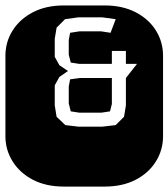

<svg xmlns="http://www.w3.org/2000/svg" viewBox="-22 -689 622 709"><path d="M213.9 0Q147.9 0 99.6 -25.1Q51.3 -50.3 24.7 -92.8Q-2 -135.3 -2 -186V-482.9Q-2 -534.2 24.7 -576.4Q51.3 -618.7 99.6 -643.8Q147.9 -668.9 213.9 -668.9H364.3Q430.2 -668.9 478.8 -643.8Q527.3 -618.7 553.7 -576.4Q580.1 -534.2 580.1 -482.9V-186Q580.1 -135.3 553.7 -92.8Q527.3 -50.3 478.8 -25.1Q430.2 0 364.3 0ZM268.1 -221.2H355L405.3 -227.1L436 -257.8L442.9 -299.8V-400.9L483.9 -453.1H442.9V-501H391.1V-453.1H271L239.3 -458L231.9 -486.8V-541L236.8 -567.9L271 -573.2H352.1L386.2 -567.9L405.3 -618.2L355 -625H268.1L218.3 -618.2L187 -586.9L180.2 -545.9V-479L197.3 -448.2L229 -426.8L197.3 -404.8L180.2 -374V-299.8L187 -257.8L219.2 -227.1ZM271 -272.9 239.3 -277.8 231.9 -307.1V-369.1L236.8 -396L271 -400.9H391.1V-305.2L384.3 -277.8L352.1 -272.9Z"/></svg>

Font: Monofett
Style: Regular
Weight: 400
Designer: Vernon Adams
Foundry: Vernon Adams
Version: Version 1.100; ttfautohint (v1.8.4.7-5d5b);gftools[0.9.28]